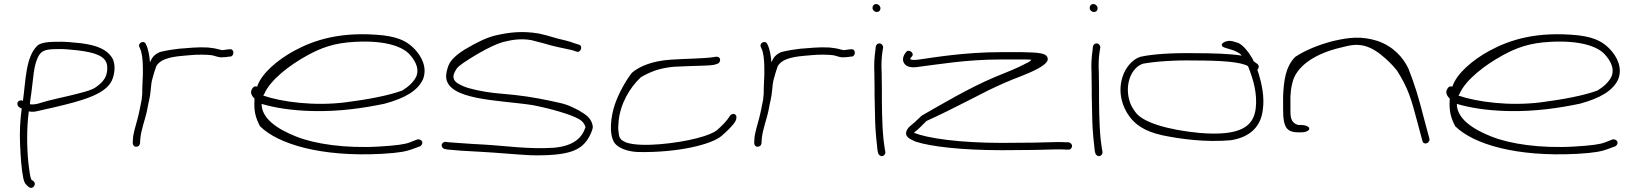

<svg xmlns="http://www.w3.org/2000/svg" viewBox="-20 -729 8021 946"><path d="M74 -201 87 -194C79 -138 76 -76 79 -14C82 46 85 101 95 150C100 174 109 183 123 193C142 207 163 177 144 163L136 158C128 145 126 119 123 99C113 26 111 -67 118 -146L122 -180H124C137 -177 151 -178 166 -182C181 -185 212 -192 250 -201C381 -232 499 -263 531 -332C546 -364 551 -415 532 -445C506 -485 459 -506 379 -516C337 -520 303 -525 254 -523C203 -523 175 -515 163 -503C106 -446 107 -332 93 -232C88 -235 84 -235 79 -234C61 -230 63 -209 74 -201ZM127 -216C129 -233 131 -251 134 -268C144 -335 144 -412 173 -458C185 -475 199 -487 256 -487C298 -489 325 -484 363 -481C441 -471 502 -456 508 -405C513 -351 486 -324 456 -302C433 -283 377 -271 316 -256C282 -248 249 -241 214 -232C178 -222 156 -212 130 -215C129 -215 128 -215 127 -216Z M634 -25C634 -15 640 -6 650 -6C662 -6 668 -12 670 -23L671 -42C675 -91 695 -138 705 -187C710 -219 720 -251 722 -281C724 -303 726 -327 732 -345L740 -373L750 -403C767 -433 808 -448 880 -454L914 -457C953 -461 1000 -460 1023 -457C1041 -454 1058 -444 1078 -447C1087 -447 1101 -448 1108 -450H1115C1137 -454 1134 -491 1111 -486H1105C1095 -484 1087 -484 1077 -482C1073 -482 1069 -483 1065 -484L1049 -488C1042 -490 1035 -491 1028 -492L1004 -495C953 -498 904 -492 862 -489L818 -483C802 -480 785 -477 769 -473C740 -461 729 -446 719 -422C716 -457 711 -487 699 -511C690 -534 657 -517 667 -497C670 -488 673 -485 676 -473C683 -446 684 -413 684 -379C684 -365 684 -352 683 -341C683 -322 681 -308 681 -292V-274C681 -266 680 -257 679 -249C678 -247 678 -245 679 -243C672 -209 666 -174 657 -141C649 -109 637 -76 635 -45Z M1220 -287C1211 -270 1224 -253 1234 -243V-240C1230 -183 1239 -149 1261 -107C1350 -19 1561 45 1861 29C1951 24 1984 16 2011 6L2049 -8C2054 -10 2057 -14 2059 -18C2067 -34 2049 -45 2036 -42L1998 -27C1974 -18 1932 -12 1849 -7C1680 3 1530 -20 1440 -56C1346 -93 1269 -145 1269 -217C1335 -198 1412 -185 1515 -182C1654 -178 1779 -198 1875 -218C1975 -245 2038 -282 2064 -338C2087 -397 2056 -452 2024 -486C1995 -516 1959 -544 1867 -555C1660 -576 1528 -532 1430 -479C1347 -434 1267 -366 1247 -302C1232 -308 1224 -296 1220 -287ZM1277 -258 1282 -266C1312 -336 1408 -409 1494 -456C1560 -492 1624 -518 1732 -523C1884 -531 1965 -497 1997 -462C2020 -437 2049 -396 2031 -352C2018 -324 1990 -300 1962 -283C1894 -258 1793 -239 1684 -225C1528 -205 1367 -227 1277 -258Z M2163 -26C2150 -17 2157 2 2171 5L2187 8C2215 11 2281 16 2349 19C2428 23 2517 32 2596 36C2785 40 2838 10 2873 -39C2884 -55 2899 -83 2901 -104C2897 -138 2876 -158 2851 -173C2841 -180 2829 -187 2814 -194C2799 -201 2784 -210 2751 -219C2678 -236 2600 -252 2517 -261L2413 -271C2361 -277 2291 -291 2261 -305C2232 -318 2214 -329 2214 -353C2215 -364 2221 -377 2231 -392C2241 -406 2276 -429 2331 -462C2386 -494 2429 -514 2459 -522C2505 -534 2550 -540 2599 -531L2657 -516C2703 -501 2759 -491 2799 -482L2820 -475C2842 -466 2854 -505 2832 -509L2810 -516C2797 -521 2785 -525 2765 -530C2716 -540 2683 -554 2634 -564C2556 -577 2492 -571 2420 -554C2378 -544 2328 -520 2268 -484C2211 -448 2195 -421 2189 -404C2182 -386 2179 -369 2178 -354C2178 -234 2437 -237 2605 -211C2701 -192 2792 -165 2831 -143C2849 -133 2858 -123 2865 -103C2848 -51 2809 -10 2708 -1C2583 7 2468 -11 2359 -17C2293 -20 2224 -26 2192 -28L2177 -30C2172 -31 2167 -29 2163 -26Z M3007 -26C3025 0 3071 18 3123 20C3319 24 3487 -17 3536 -60C3561 -82 3593 -111 3605 -135C3610 -147 3611 -161 3600 -166C3591 -171 3579 -164 3576 -158C3563 -135 3538 -110 3513 -88C3496 -74 3463 -61 3414 -48C3318 -23 3140 -1 3065 -27C3040 -38 3030 -46 3028 -77C3025 -92 3026 -110 3028 -132C3036 -216 3081 -295 3137 -348C3183 -375 3227 -393 3299 -400C3322 -401 3346 -402 3367 -403C3409 -405 3472 -405 3496 -409C3507 -413 3522 -414 3526 -425C3534 -444 3518 -454 3499 -448C3450 -440 3353 -440 3285 -435C3195 -429 3132 -403 3094 -371C3062 -331 3027 -266 3009 -213C2991 -159 2978 -72 3007 -26Z M3696 -25C3696 -15 3702 -6 3712 -6C3724 -6 3730 -12 3732 -23L3733 -42C3737 -91 3757 -138 3767 -187C3772 -219 3782 -251 3784 -281C3786 -303 3788 -327 3794 -345L3802 -373L3812 -403C3829 -433 3870 -448 3942 -454L3976 -457C4015 -461 4062 -460 4085 -457C4103 -454 4120 -444 4140 -447C4149 -447 4163 -448 4170 -450H4177C4199 -454 4196 -491 4173 -486H4167C4157 -484 4149 -484 4139 -482C4135 -482 4131 -483 4127 -484L4111 -488C4104 -490 4097 -491 4090 -492L4066 -495C4015 -498 3966 -492 3924 -489L3880 -483C3864 -480 3847 -477 3831 -473C3802 -461 3791 -446 3781 -422C3778 -457 3773 -487 3761 -511C3752 -534 3719 -517 3729 -497C3732 -488 3735 -485 3738 -473C3745 -446 3746 -413 3746 -379C3746 -365 3746 -352 3745 -341C3745 -322 3743 -308 3743 -292V-274C3743 -266 3742 -257 3741 -249C3740 -247 3740 -245 3741 -243C3734 -209 3728 -174 3719 -141C3711 -109 3699 -76 3697 -45Z M4279 -690C4279 -679 4289 -670 4300 -670C4311 -670 4318 -677 4318 -688C4318 -699 4308 -709 4297 -709C4286 -709 4279 -701 4279 -690ZM4288 -370C4288 -347 4289 -324 4289 -298C4289 -272 4289 -245 4290 -216L4292 -128C4293 -88 4300 -15 4304 15L4307 26C4308 31 4311 34 4315 37C4328 47 4345 33 4342 18L4340 8C4339 1 4336 -16 4333 -43C4325 -123 4325 -214 4325 -298C4325 -324 4324 -348 4324 -371C4322 -408 4323 -445 4328 -475L4331 -494C4332 -499 4330 -504 4327 -508C4317 -521 4298 -515 4295 -500L4293 -480C4288 -448 4286 -410 4288 -370Z M4435 -417C4446 -398 4474 -394 4508 -400C4606 -412 4742 -436 4912 -436H5012C5033 -436 5051 -436 5061 -435C5060 -430 5050 -423 5034 -416C5013 -405 4991 -394 4964 -383L4881 -349C4747 -292 4623 -217 4521 -159C4507 -146 4495 -135 4486 -126C4469 -111 4451 -101 4445 -79C4439 -52 4470 -41 4492 -31C4565 -7 4718 11 4917 11C5025 11 5141 9 5184 7C5206 7 5221 7 5230 8H5243C5253 10 5262 0 5262 -9C5262 -20 5254 -26 5245 -28H5231C5222 -29 5207 -29 5184 -29C5141 -27 5025 -25 4917 -25C4706 -25 4547 -48 4483 -75L4486 -78C4507 -93 4523 -112 4545 -133C4607 -161 4684 -199 4748 -232L4848 -283C4908 -312 4953 -332 5017 -356C5063 -375 5132 -403 5142 -433C5147 -470 5094 -470 5016 -472H4912C4738 -472 4594 -448 4503 -435C4490 -433 4479 -433 4472 -435C4469 -435 4467 -436 4465 -437V-439C4465 -443 4471 -448 4473 -451C4488 -466 4458 -491 4444 -472C4433 -459 4422 -436 4435 -417Z M5349 -690C5349 -679 5359 -670 5370 -670C5381 -670 5388 -677 5388 -688C5388 -699 5378 -709 5367 -709C5356 -709 5349 -701 5349 -690ZM5358 -370C5358 -347 5359 -324 5359 -298C5359 -272 5359 -245 5360 -216L5362 -128C5363 -88 5370 -15 5374 15L5377 26C5378 31 5381 34 5385 37C5398 47 5415 33 5412 18L5410 8C5409 1 5406 -16 5403 -43C5395 -123 5395 -214 5395 -298C5395 -324 5394 -348 5394 -371C5392 -408 5393 -445 5398 -475L5401 -494C5402 -499 5400 -504 5397 -508C5387 -521 5368 -515 5365 -500L5363 -480C5358 -448 5356 -410 5358 -370Z M5510 -348C5487 -273 5510 -202 5545 -155C5572 -118 5616 -82 5709 -62C5797 -44 5920 -27 6044 -38C6141 -53 6193 -107 6202 -189C6211 -249 6197 -314 6183 -361L6175 -385C6183 -393 6185 -406 6175 -414L6157 -427C6154 -435 6150 -442 6146 -448C6131 -474 6106 -505 6082 -517L6059 -524C6020 -538 5976 -507 6015 -494L6038 -487C6054 -483 6075 -475 6091 -463C6093 -461 6095 -458 6098 -455C6041 -464 5959 -467 5865 -467C5753 -469 5655 -462 5598 -449C5556 -435 5524 -393 5510 -348ZM5547 -226C5520 -306 5550 -394 5611 -415C5670 -426 5766 -433 5862 -431C5993 -431 6092 -425 6129 -403L6133 -393C6154 -339 6176 -269 6167 -194C6156 -108 6096 -57 5890 -74C5734 -89 5609 -126 5574 -177C5563 -192 5553 -208 5547 -226Z M6302 -190C6302 -150 6305 -108 6326 -91C6336 -82 6353 -77 6374 -77H6391C6413 -77 6431 -85 6431 -95C6431 -105 6413 -113 6391 -113H6378C6337 -123 6338 -158 6338 -190V-253C6339 -274 6341 -295 6347 -318C6364 -401 6457 -465 6588 -495C6634 -507 6670 -515 6716 -499C6739 -491 6763 -477 6786 -458C6813 -436 6841 -410 6864 -380C6918 -294 6933 -243 6962 -133L6988 -36C6993 -11 7027 -23 7023 -45L6997 -142C6968 -254 6953 -305 6919 -392C6894 -444 6846 -501 6765 -528C6687 -552 6627 -545 6549 -527C6475 -508 6411 -481 6362 -449C6314 -401 6305 -331 6302 -253Z M7109 -287C7100 -270 7113 -253 7123 -243V-240C7119 -183 7128 -149 7150 -107C7239 -19 7450 45 7750 29C7840 24 7873 16 7900 6L7938 -8C7943 -10 7946 -14 7948 -18C7956 -34 7938 -45 7925 -42L7887 -27C7863 -18 7821 -12 7738 -7C7569 3 7419 -20 7329 -56C7235 -93 7158 -145 7158 -217C7224 -198 7301 -185 7404 -182C7543 -178 7668 -198 7764 -218C7864 -245 7927 -282 7953 -338C7976 -397 7945 -452 7913 -486C7884 -516 7848 -544 7756 -555C7549 -576 7417 -532 7319 -479C7236 -434 7156 -366 7136 -302C7121 -308 7113 -296 7109 -287ZM7166 -258 7171 -266C7201 -336 7297 -409 7383 -456C7449 -492 7513 -518 7621 -523C7773 -531 7854 -497 7886 -462C7909 -437 7938 -396 7920 -352C7907 -324 7879 -300 7851 -283C7783 -258 7682 -239 7573 -225C7417 -205 7256 -227 7166 -258Z"/></svg>

Font: Stray Cat
Style: UltExt
Weight: 400
Version: Version 1.0